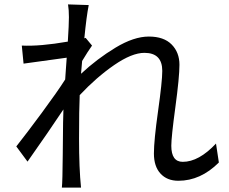

<svg xmlns="http://www.w3.org/2000/svg" viewBox="-20 -814 1040 872"><path d="M342 -382Q339 -319 339 -184Q339 -49 348 38H261Q264 11 265 -112Q266 -235 266.5 -258Q267 -281 267.5 -294.5Q268 -308 268 -317Q203 -219 105 -80L54 -149Q100 -207 170.5 -302.5Q241 -398 276 -453Q277 -470 279.5 -503.5Q282 -537 283 -552Q178 -538 87 -525L79 -607Q162 -603 288 -625Q293 -703 293 -736Q293 -769 289 -794L383 -791Q373 -742 363 -640L369 -642L398 -607Q380 -582 353 -537Q352 -527 350.5 -508Q349 -489 348 -479Q421 -547 504.5 -597.5Q588 -648 656 -648Q724 -648 759.5 -612Q795 -576 795 -520Q795 -464 776.5 -327.5Q758 -191 758 -152Q758 -79 810 -79Q883 -79 961 -162L974 -76Q891 7 790 7Q739 7 709 -25.5Q679 -58 679 -117Q679 -176 698 -310.5Q717 -445 717 -492Q717 -574 636 -574Q579 -574 498.5 -518.5Q418 -463 342 -382Z"/></svg>

Font: Swei Fan Sans CJK TC
Style: Regular
Weight: 400
Version: Version 2.130